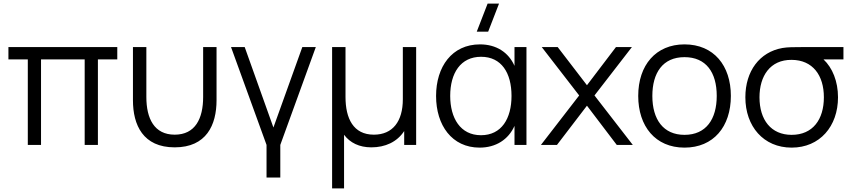

<svg xmlns="http://www.w3.org/2000/svg" viewBox="-20 -800 4700 1060"><path d="M133.5 0H206.5V-472H447.5V0H520.5V-472H627.5V-540H26.5V-472H133.5Z M714 -246.5C714 -110 769.5 13.5 944.5 13.5C1119.5 13.5 1175.5 -110 1175.5 -246.5V-540H1101.5V-264.5C1101.5 -145.5 1058 -56.5 944.5 -56.5C831.5 -56.5 788 -145.5 788 -264.5V-540H714Z M1451.5 180H1527.5V0L1723.5 -540H1649L1489.5 -96L1331 -540H1255.5L1451.5 0Z M1813.5 240H1879.5V-56C1912.5 -11.5 1964 13.5 2030 13.5C2106.5 13.5 2172 -16 2211.5 -76.5V0H2277.5V-540H2204V-252C2204 -130 2148 -56.5 2044 -56.5C1931 -56.5 1887.5 -145.5 1887.5 -264.5V-540H1813.5Z M2628 15C2717.5 15 2787 -29.5 2820.5 -105V0H2886.5V-540H2820.5V-436.5C2787.5 -511 2720 -555 2630 -555C2475 -555 2387.5 -431.5 2387.5 -270C2387.5 -108.5 2475 15 2628 15ZM2465.5 -270.5C2465.5 -396.5 2523 -486.5 2636 -486.5C2748.5 -486.5 2804 -397.5 2804 -270.5C2804 -145.5 2749 -53.5 2635.5 -53.5C2521.5 -53.5 2465.5 -148 2465.5 -270.5ZM2612 -625H2675L2735 -780H2672Z M2966.5 0H3055L3220.5 -216.5L3385 0H3473.5L3262 -273L3468.5 -540H3380.5L3220.5 -329.5L3059 -540H2971L3177.5 -273Z M3759 15C3919 15 4015 -100.5 4015 -270.5C4015 -437.5 3921 -555 3759 -555C3601 -555 3503.5 -440.5 3503.5 -270.5C3503.5 -103 3598 15 3759 15ZM3581.5 -270.5C3581.5 -396.5 3638 -484.5 3759 -484.5C3878 -484.5 3937 -400.5 3937 -270.5C3937 -143 3879 -55.5 3759 -55.5C3642 -55.5 3581.5 -140.5 3581.5 -270.5Z M4350.5 15C4506 15 4606.5 -102.5 4606.5 -263C4606.5 -350.5 4576 -425.5 4526.5 -472H4636.5V-540H4404C4365.5 -540 4327.5 -540 4299.5 -535C4173 -512.5 4095 -407 4095 -263C4095 -102.5 4195 15 4350.5 15ZM4173 -263C4173 -380 4231.5 -470.5 4350.5 -469.5C4467.5 -469 4528.5 -383.5 4528.5 -263C4528.5 -140.5 4467.5 -55.5 4350.5 -55.5C4237 -55.5 4173 -138 4173 -263Z"/></svg>

Font: Eudonet
Style: Regular
Weight: 400
Designer: Mikhail Sharanda
Foundry: Mikhail Sharanda
Version: Version 4.503;Glyphs 3.1.2 (3151)